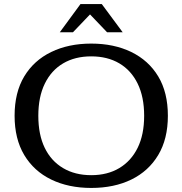

<svg xmlns="http://www.w3.org/2000/svg" viewBox="-20 -912 900 947"><path d="M430 15Q318 15 232.5 -26.5Q147 -68 99.5 -147.5Q52 -227 52 -341Q52 -456 99.5 -535Q147 -614 232.5 -655.5Q318 -697 430 -697Q542 -697 627.5 -655.5Q713 -614 760.5 -535Q808 -456 808 -341Q808 -227 760.5 -147.5Q713 -68 628 -26.5Q543 15 430 15ZM430 -48Q510 -48 568.5 -83Q627 -118 659 -183Q691 -248 691 -341Q691 -434 659 -499.5Q627 -565 568.5 -599.5Q510 -634 430 -634Q350 -634 291.5 -599.5Q233 -565 201 -499.5Q169 -434 169 -341Q169 -248 200.5 -183Q232 -118 291 -83Q350 -48 430 -48ZM275 -753 377 -892H482L585 -753H508L401 -865H447L340 -753Z"/></svg>

Font: Montagu Slab 24pt
Style: Regular
Weight: 400
Designer: Florian Karsten
Foundry: Florian Karsten
Version: Version 1.000